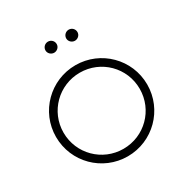

<svg xmlns="http://www.w3.org/2000/svg" viewBox="-181 -954 1083 1115"><g transform="rotate(-30 360.0 -396.5)"><path d="M290 -727.1C310.5 -727.1 327.6 -743.7 327.6 -763.7C327.6 -785.2 310.5 -801.3 290 -801.3C270 -801.3 252.4 -785.2 252.4 -763.7C252.4 -743.7 270 -727.1 290 -727.1ZM429.2 -727.1C449.7 -727.1 466.8 -743.7 466.8 -763.7C466.8 -785.2 449.7 -801.3 429.2 -801.3C409.2 -801.3 391.6 -785.2 391.6 -763.7C391.6 -743.7 409.2 -727.1 429.2 -727.1ZM359.9 7.8C528.8 7.8 665.5 -128.4 665.5 -297.9C665.5 -466.8 528.8 -603 359.9 -603C190.9 -603 54.2 -466.8 54.2 -297.9C54.2 -128.4 190.9 7.8 359.9 7.8ZM359.9 -42.5C218.8 -42.5 104.5 -155.8 104.5 -297.9C104.5 -439.5 218.8 -552.7 359.9 -552.7C501.5 -552.7 615.2 -439.5 615.2 -297.9C615.2 -155.8 501.5 -42.5 359.9 -42.5Z"/></g></svg>

Font: Now Light
Style: Regular
Weight: 300
Designer: Alfredo Marco Pradil
Foundry: Alfredo Marco Pradil
Version: Version 1.200;hotconv 1.0.109;makeotfexe 2.5.65596